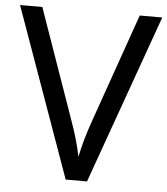

<svg xmlns="http://www.w3.org/2000/svg" viewBox="-52 -760 703 807"><g transform="rotate(5 300.0 -357.0)"><path d="M600 -714 345 0H255L0 -714H94L255 -256Q271 -212 282 -173.5Q293 -135 300 -100Q307 -135 318 -174Q329 -213 345 -258L505 -714Z"/></g></svg>

Font: Noto Sans Zanabazar Square
Style: Regular
Weight: 400
Version: Version 2.005; ttfautohint (v1.8.4.7-5d5b)